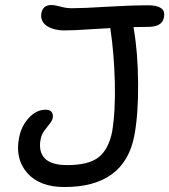

<svg xmlns="http://www.w3.org/2000/svg" viewBox="-20 -733 674 765"><path d="M236.8 12.2Q137.2 12.2 88.1 -44.4Q39.1 -101.1 56.2 -185.1Q65.4 -231.9 95.5 -263.9Q125.5 -295.9 162.1 -295.9Q178.7 -295.9 185.8 -286.4Q192.9 -276.9 189.9 -262.2Q187.5 -251.5 177.2 -239Q167 -226.6 156.2 -211.7Q145.5 -196.8 142.1 -179.2Q132.3 -130.4 157.7 -102.8Q183.1 -75.2 248 -75.2Q333 -75.2 372.8 -106.4Q412.6 -137.7 426.8 -208Q440.4 -290.5 437.5 -405.3Q434.6 -520 419.9 -617.2V-621.1Q397.5 -620.1 353.8 -617.2Q310.1 -614.3 282.2 -613Q254.4 -611.8 232.9 -611.8Q216.3 -611.8 200 -615.7Q183.6 -619.6 169.7 -627.7Q155.8 -635.7 148.7 -649.7Q141.6 -663.6 145 -681.2Q151.4 -712.9 184.1 -712.9Q199.2 -712.9 221.9 -706.5Q244.6 -700.2 266.1 -700.2Q311 -700.2 405.5 -706.1Q500 -711.9 573.2 -711.9Q603.5 -711.9 621.1 -700.9Q638.7 -689.9 632.8 -662.1Q625 -626 571.8 -626Q561.5 -626 542 -625.5Q522.5 -625 512.2 -625Q512.2 -623.5 512.7 -620.6Q513.2 -617.7 513.2 -616.2Q529.3 -524.9 530.3 -400.6Q531.2 -276.4 515.1 -191.9Q475.6 12.2 236.8 12.2Z"/></svg>

Font: Shantell Sans Normal
Style: Italic
Weight: 400
Italic angle: -11.31°
Designer: Stephen Nixon, Anya Danilova, Shantell Martin
Foundry: Arrow Type
Version: Version 1.006;[559af2be0]